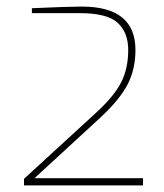

<svg xmlns="http://www.w3.org/2000/svg" viewBox="-20 -844 498 584"><path d="M53 -300 271 -500Q327 -551 348.5 -593.5Q370 -636 370 -692Q370 -745 338 -774.5Q306 -804 223 -804H77V-819Q187 -824 229 -824Q392 -824 392 -692Q392 -634 368.5 -588Q345 -542 286 -487L85 -302H415V-280H53Z"/></svg>

Font: Exo Thin
Style: Regular
Weight: 250
Designer: Natanael Gama
Foundry: Natanael Gama
Version: Version 1.500; ttfautohint (v1.6)